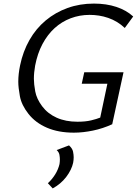

<svg xmlns="http://www.w3.org/2000/svg" viewBox="-20 -730 764 1071"><path d="M392 10Q306 10 242 -17.5Q178 -45 139 -94.5Q100 -144 91 -193Q82 -242 82 -274Q82 -317 92 -365Q108 -443 144.5 -507Q181 -571 235 -616Q289 -661 357 -685.5Q425 -710 504 -710Q573 -710 629 -691.5Q685 -673 723 -638L676 -574Q656 -593 633 -607Q610 -621 584 -630Q558 -639 532 -643Q506 -647 480 -647Q424 -647 374 -628Q324 -609 284.5 -573Q245 -537 217 -484.5Q189 -432 176 -364Q169 -325 169 -290Q169 -262 176.5 -220.5Q184 -179 215 -137.5Q246 -96 296 -73.5Q346 -51 412 -51Q457 -51 488 -58.5Q519 -66 539 -74L579 -263H436L450 -327H669L606 -37Q580 -25 552.5 -16Q525 -7 498 -1.5Q471 4 444.5 7Q418 10 392 10ZM247 292Q271 270 288 242.5Q305 215 312 185Q314 171 314 159Q314 148 311.5 133.5Q309 119 296 107L365 81Q384 98 387.5 116Q391 134 391 147Q391 162 388 178Q384 197 374 217.5Q364 238 349 257.5Q334 277 315 293Q296 309 274 321Z"/></svg>

Font: Isabella Sans
Style: Italic
Weight: 400
Italic angle: -12°
Designer: Christian Thalmann (Catharsis Fonts), Cristiano Sobral
Foundry: The Isabella Sans Project Authors
Version: Version 2.026; ttfautohint (v1.8.4.7-5d5b-dirty)